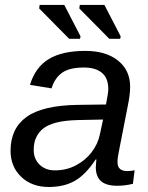

<svg xmlns="http://www.w3.org/2000/svg" viewBox="-20 -743 596 773"><path d="M452.6 4.9Q407.2 4.9 386.5 -13.9Q365.7 -32.7 365.7 -69.8Q365.7 -77.6 366.7 -85.4Q367.7 -93.3 368.2 -101.1H365.2Q324.7 -39.6 281.2 -14.9Q237.8 9.8 176.3 9.8Q107.9 9.8 65.2 -31.2Q22.5 -72.3 22.5 -135.7Q22.5 -226.1 87.2 -272.5Q151.9 -318.8 293.5 -320.8L406.7 -322.3Q416 -368.7 416 -384.3Q416 -428.7 390.1 -450Q364.3 -471.2 318.4 -471.2Q260.3 -471.2 230.5 -450.4Q200.7 -429.7 187.5 -387.2L100.6 -401.4Q122.6 -473.1 177 -505.6Q231.4 -538.1 323.2 -538.1Q406.7 -538.1 455.3 -499Q503.9 -460 503.9 -394Q503.9 -361.8 494.6 -317.4L458.5 -132.8Q453.1 -108.4 453.1 -89.8Q453.1 -71.8 463.1 -63Q473.1 -54.2 492.7 -54.2Q506.8 -54.2 522 -57.6L515.1 -2.9Q499 1 483.4 2.9Q467.8 4.9 452.6 4.9ZM115.7 -139.6Q115.7 -103 139.4 -80.1Q163.1 -57.1 200.7 -57.1Q248 -57.1 286.1 -77.6Q324.2 -97.7 349.1 -130.4Q374 -163.1 381.8 -200.7L395 -261.7L297.9 -259.8Q239.7 -258.3 206.8 -249.5Q173.8 -240.7 155.3 -226.6Q137.2 -212.9 126.5 -191.4Q115.7 -169.9 115.7 -139.6ZM304.2 -596.7 302.2 -586.9H258.3L137.7 -709L139.6 -723.1H238.8ZM465.8 -596.7 463.9 -586.9H419.9L299.3 -709L301.3 -723.1H400.4Z"/></svg>

Font: Arimo
Style: Italic
Weight: 400
Italic angle: -12°
Designer: Steve Matteson
Foundry: Monotype Imaging Inc.
Version: Version 1.33